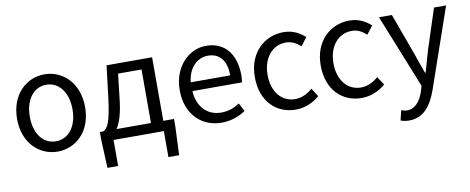

<svg xmlns="http://www.w3.org/2000/svg" viewBox="-67 -859 3412 1395"><g transform="rotate(-10 1639.0 -161.5)"><path d="M303 13C436 13 554 -91 554 -271C554 -452 436 -557 303 -557C170 -557 52 -452 52 -271C52 -91 170 13 303 13ZM303 -63C209 -63 146 -146 146 -271C146 -396 209 -480 303 -480C397 -480 461 -396 461 -271C461 -146 397 -63 303 -63Z M716 0H1087V192H1166L1175 -17V-74H1096V-543H760L731 -302C709 -127 685 -91 654 -74H628V-17L637 192H716ZM751 -74C777 -112 799 -177 811 -285L832 -469H1005V-74Z M1512 13C1585 13 1643 -11 1690 -42L1658 -103C1617 -76 1575 -60 1522 -60C1419 -60 1348 -134 1342 -250H1708C1710 -264 1712 -282 1712 -302C1712 -457 1634 -557 1495 -557C1371 -557 1252 -448 1252 -271C1252 -92 1367 13 1512 13ZM1341 -315C1352 -423 1420 -484 1497 -484C1582 -484 1632 -425 1632 -315Z M2060 13C2125 13 2187 -13 2236 -55L2196 -117C2162 -87 2118 -63 2068 -63C1968 -63 1900 -146 1900 -271C1900 -396 1972 -480 2071 -480C2113 -480 2148 -461 2179 -433L2225 -493C2187 -527 2138 -557 2067 -557C1927 -557 1806 -452 1806 -271C1806 -91 1916 13 2060 13Z M2546 13C2611 13 2673 -13 2722 -55L2682 -117C2648 -87 2604 -63 2554 -63C2454 -63 2386 -146 2386 -271C2386 -396 2458 -480 2557 -480C2599 -480 2634 -461 2665 -433L2711 -493C2673 -527 2624 -557 2553 -557C2413 -557 2292 -452 2292 -271C2292 -91 2402 13 2546 13Z M2858 234C2966 234 3023 152 3061 46L3265 -543H3176L3078 -242C3064 -193 3048 -138 3034 -88H3029C3010 -139 2992 -194 2975 -242L2865 -543H2770L2988 1L2976 42C2953 109 2915 159 2854 159C2839 159 2823 154 2812 150L2794 223C2811 230 2833 234 2858 234Z"/></g></svg>

Font: GenYoGothic2 TW R
Style: Regular
Weight: 400
Version: Version 2.100;PS 2.1;hotconv 16.6.51;makeotf.lib2.5.65220 DE